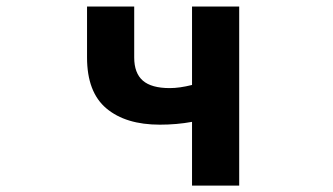

<svg xmlns="http://www.w3.org/2000/svg" viewBox="-20 -580 1040 600"><path d="M580.1 0V-199.2Q532.2 -190.4 479.5 -190.4Q373 -190.4 312.5 -241.2Q252 -292 252 -400.4V-559.6H399.4V-400.4Q399.4 -351.6 426.3 -328.1Q453.1 -304.7 510.7 -304.7Q541 -304.7 580.1 -314.5V-559.6H727.5V0Z"/></svg>

Font: Gen Shin Gothic Monospace Bold
Style: Bold
Weight: 700
Designer: [Source Han Sans]
Ryoko NISHIZUKA  (kana & ideographs); Paul D. Hunt (Latin, Greek & Cyrillic); Wenlong ZHANG  (bopomofo
Version: Version 1.002.20150607